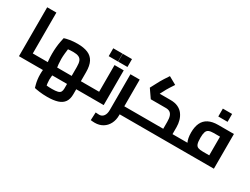

<svg xmlns="http://www.w3.org/2000/svg" viewBox="-76 -1434 3131 2404"><g transform="rotate(30 1489.0 -232.0)"><path d="M223 0V-116H337V0ZM90 0V-707H223V0ZM337 0V-116Q343 -116 346.5 -112Q350 -108 352.5 -100Q355 -92 356 -81.5Q357 -71 357 -58Q357 -45 356 -34Q355 -23 352.5 -15.5Q350 -8 346.5 -4Q343 0 337 0Z M337 0V-116H858L785 -45V-247Q785 -300 773 -330Q761 -360 732 -373Q703 -386 652 -386Q609 -386 569.5 -380.5Q530 -375 507 -366L590 -444Q584 -421 579 -386.5Q574 -352 570 -312Q566 -272 566 -235Q566 -199 569.5 -162Q573 -125 578 -96Q583 -67 585 -56L458 -21Q454 -35 447.5 -67.5Q441 -100 437 -143Q433 -186 433 -235Q433 -284 437.5 -330.5Q442 -377 449.5 -414.5Q457 -452 462 -475Q485 -484 536.5 -493Q588 -502 650 -502Q740 -502 799.5 -477Q859 -452 888.5 -396.5Q918 -341 918 -246V0ZM650 265Q588 265 536.5 258Q485 251 462 245Q457 227 449.5 199Q442 171 437.5 135.5Q433 100 433 63Q433 26 437 -6.5Q441 -39 447.5 -63Q454 -87 458 -98L582 -56Q579 -49 575.5 -28Q572 -7 569 18.5Q566 44 566 64Q566 87 569 114Q572 141 577.5 166Q583 191 589 208L503 133Q525 140 566.5 144.5Q608 149 652 149Q705 149 734 141.5Q763 134 774 115.5Q785 97 785 66V-116H918V71Q918 142 888.5 184.5Q859 227 799.5 246Q740 265 650 265ZM918 0V-116H1023V0ZM1023 0V-116Q1029 -116 1033 -112Q1037 -108 1039 -100Q1041 -92 1042 -81.5Q1043 -71 1043 -58Q1043 -45 1042 -34Q1041 -23 1039 -15.5Q1037 -8 1033 -4Q1029 0 1023 0ZM337 0Q331 0 327.5 -4Q324 -8 321.5 -15.5Q319 -23 318 -34Q317 -45 317 -58Q317 -76 319 -88.5Q321 -101 325.5 -108.5Q330 -116 337 -116Z M1023 0V-116H1260L1182 -51V-502H1315V0ZM1023 0Q1017 0 1013.5 -4Q1010 -8 1007.5 -15.5Q1005 -23 1004 -34Q1003 -45 1003 -58Q1003 -76 1005 -88.5Q1007 -101 1011.5 -108.5Q1016 -116 1023 -116ZM1063 -562V-676H1197V-562ZM1200 -562V-676H1334V-562Z M1522 0V-116H1651V0ZM1328 248Q1315 248 1300 247Q1285 246 1269 244L1274 130Q1290 131 1304.5 132Q1319 133 1326 133Q1365 133 1388.5 102Q1412 71 1412 15V-502H1546V15Q1546 83 1518.5 136Q1491 189 1442 218.5Q1393 248 1328 248ZM1651 0V-116Q1657 -116 1660.5 -112Q1664 -108 1666.5 -100Q1669 -92 1670 -81.5Q1671 -71 1671 -58Q1671 -45 1670 -34Q1669 -23 1666.5 -15.5Q1664 -8 1660.5 -4Q1657 0 1651 0Z M2243 0V-116H2348V0ZM1651 0V-116H2153L2109 -80V-216Q2109 -268 2098 -299Q2087 -330 2064.5 -344Q2042 -358 2008 -358H1789L1706 -478L1757 -574Q1766 -591 1777 -611Q1788 -631 1806 -659Q1824 -687 1852 -729L1964 -666Q1938 -627 1922 -601.5Q1906 -576 1895 -557Q1884 -538 1875 -519L1835 -444L1815 -474H2008Q2072 -474 2117 -453Q2162 -432 2189.5 -395Q2217 -358 2230 -312Q2243 -266 2243 -216V0ZM1651 0Q1645 0 1641.5 -4Q1638 -8 1635.5 -15.5Q1633 -23 1632 -34Q1631 -45 1631 -58Q1631 -76 1633 -88.5Q1635 -101 1639.5 -108.5Q1644 -116 1651 -116ZM2348 0V-116Q2354 -116 2358 -112Q2362 -108 2364 -100Q2366 -92 2367 -81.5Q2368 -71 2368 -58Q2368 -45 2367 -34Q2366 -23 2364 -15.5Q2362 -8 2358 -4Q2354 0 2348 0Z M2348 0V-116H2815L2774 -81V-415L2808 -386H2682Q2638 -386 2613 -375Q2588 -364 2578 -334.5Q2568 -305 2568 -251Q2568 -192 2578 -163.5Q2588 -135 2613 -125.5Q2638 -116 2682 -116V-12Q2597 -12 2542 -36Q2487 -60 2460.5 -112.5Q2434 -165 2434 -251Q2434 -333 2460.5 -389Q2487 -445 2542 -473.5Q2597 -502 2682 -502H2908V0ZM2348 0Q2342 0 2338.5 -4Q2335 -8 2332.5 -15.5Q2330 -23 2329 -34Q2328 -45 2328 -58Q2328 -76 2330 -88.5Q2332 -101 2336.5 -108.5Q2341 -116 2348 -116ZM2629 -594V-708H2763V-594Z"/></g></svg>

Font: Cairo Play
Style: Bold
Weight: 700
Version: Version 3.119